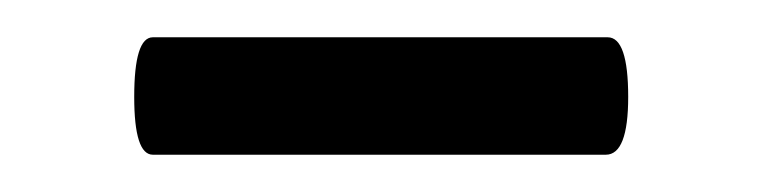

<svg xmlns="http://www.w3.org/2000/svg" viewBox="-20 -318 410 103"><path d="M62 -235Q52 -235 52 -266Q52 -298 62 -298H306Q317 -298 317 -266Q317 -235 305 -235Z"/></svg>

Font: Junicode SmExp
Style: Bold
Weight: 700
Width: 6
Designer: Peter S. Baker
Version: Version 2.205; ttfautohint (v1.8.4)